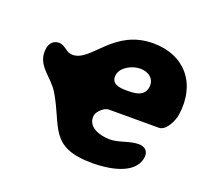

<svg xmlns="http://www.w3.org/2000/svg" viewBox="-98 -644 824 768"><g transform="rotate(20 314.0 -260.0)"><path d="M35 -362C23 -287 91 -264 125 -207C198 -85 181 7 366 7C424 7 542 -5 554 -85C558 -113 541 -128 515 -128C475 -128 438 -106 398 -106C356 -106 298 -124 306 -175C309 -192 335 -217 354 -217H567C599 -217 621 -268 625 -293C646 -431 566 -527 432 -527C263 -527 222 -373 143 -373C114 -373 104 -400 76 -400C52 -400 38 -382 35 -362ZM333 -357C339 -393 386 -414 417 -414C454 -414 482 -392 476 -355C469 -313 425 -313 394 -313C364 -313 327 -317 333 -357Z"/></g></svg>

Font: Asimov Print
Style: Regular
Weight: 500
Designer: Google
Version: Version 2.000980: 2014